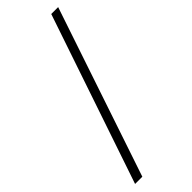

<svg xmlns="http://www.w3.org/2000/svg" viewBox="-237 -720 759 759"><g transform="rotate(-45 142.5 -340.5)"><path d="M46.4 14.6H5.9L246.6 -694.8H285.2Z"/></g></svg>

Font: Doulos SIL Am
Style: Regular
Weight: 400
Designer: Walt Agee, Victor Gaultney, Peter Martin, Debbi Hosken, Becca Hirsbrunner
Foundry: SIL International
Version: Version 5.000